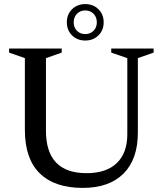

<svg xmlns="http://www.w3.org/2000/svg" viewBox="-20 -907 796 938"><path d="M602 -251.5V-623L523.5 -650V-670H730.5V-650L653.5 -623V-259.5Q653.5 -129 583.5 -59Q513.5 11 384 11Q247 11 174.2 -60.2Q101.5 -131.5 101.5 -272V-623L24.5 -650V-670H281.5V-650L204.5 -623V-268.5Q204.5 -61 403 -61Q499 -61 550.5 -110.2Q602 -159.5 602 -251.5ZM396.5 -887Q435.5 -887 461 -861.8Q486.5 -836.5 486.5 -798Q486.5 -759.5 461 -734.2Q435.5 -709 396.5 -709Q357.5 -709 332 -734.2Q306.5 -759.5 306.5 -798Q306.5 -836.5 332 -861.8Q357.5 -887 396.5 -887ZM396.5 -740.5Q421 -740.5 437 -756.5Q453 -772.5 453 -798Q453 -823.5 437 -839.8Q421 -856 396.5 -856Q372 -856 356 -839.8Q340 -823.5 340 -798Q340 -772.5 356 -756.5Q372 -740.5 396.5 -740.5Z"/></svg>

Font: Newsreader Text Medium
Style: Regular
Weight: 500
Designer: Hugues Gentile
Foundry: Production Type
Version: Version 1.002